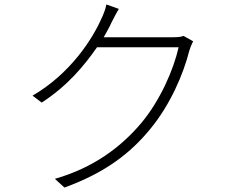

<svg xmlns="http://www.w3.org/2000/svg" viewBox="-20 -812 1040 861"><path d="M655 -235C743 -342 802 -478 829 -585C832 -596 840 -615 846 -627L803 -651C791 -646 777 -645 753 -645H445C455 -662 464 -679 472 -694L478 -707C479 -708 479 -709 480 -711C489 -728 501 -753 513 -772L457 -792C454 -772 442 -743 435 -729C395 -638 297 -483 126 -383L167 -352C283 -427 358 -518 415 -600H781C758 -498 698 -362 615 -262C522 -151 397 -59 226 -10L269 29C454 -38 567 -127 655 -235Z"/></svg>

Font: Glow Sans SC Normal Light
Style: Regular
Weight: 300
Designer: Ryoko NISHIZUKA (kana, bopomofo & ideographs); Paul D. Hunt (Latin, Greek & Cyrillic); Sandoll Communications, Soo-young
Version: Version 0.93